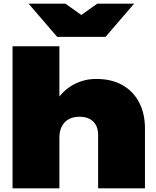

<svg xmlns="http://www.w3.org/2000/svg" viewBox="-20 -1021 847 1041"><path d="M48 -770H302V0H48ZM501 -593Q585 -593 644 -559.5Q703 -526 734.5 -465.5Q766 -405 766 -324V0H512V-288Q512 -336 485.5 -362Q459 -388 411 -388Q377 -388 352.5 -374.5Q328 -361 315 -335.5Q302 -310 302 -274L227 -312Q241 -406 281 -468.5Q321 -531 378 -562Q435 -593 501 -593ZM552 -821H290L135 -1001H335L481 -897H361L507 -1001H707Z"/></svg>

Font: Unbounded Black
Style: Regular
Weight: 900
Designer: Luke Prowse, Jean-Baptiste Morizot, Fátima Lázaro, Florian Runge
Foundry: NaN
Version: Version 1.701;gftools[0.9.28.dev5+ged2979d]